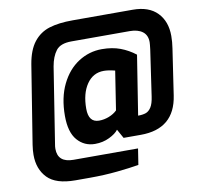

<svg xmlns="http://www.w3.org/2000/svg" viewBox="-97 -834 1160 1131"><g transform="rotate(-10 483.5 -268.5)"><path d="M46 7Q46 -20 51 -53L126 -521Q140 -605 177 -652Q214 -699 270.5 -716.5Q327 -734 410 -734H770Q866 -734 916.5 -682Q967 -630 967 -543Q967 -507 961 -469L920 -194Q891 0 689 0H586L556 -54Q540 -32 501 -13Q462 6 415 6Q351 6 309.5 -41.5Q268 -89 268 -187Q268 -296 306.5 -375Q345 -454 409.5 -495.5Q474 -537 550 -537Q612 -537 660 -519Q708 -501 749 -469L693 -114Q721 -114 739.5 -120.5Q758 -127 771.5 -148Q785 -169 791 -211L831 -486Q835 -518 835 -529Q835 -571 807 -592Q779 -613 731 -613H382Q316 -613 289.5 -578.5Q263 -544 253 -486L182 -35Q179 -20 179 -6Q179 76 273 76H659L644 172Q593 181 514.5 189Q436 197 352 197H263Q147 197 96.5 144.5Q46 92 46 7ZM570 -167 606 -399Q566 -409 539 -409Q475 -409 437 -353.5Q399 -298 399 -207Q399 -125 462 -125Q492 -125 521.5 -136.5Q551 -148 570 -167Z"/></g></svg>

Font: Exo ExtraBold
Style: Italic
Weight: 800
Italic angle: -9°
Designer: Natanael Gama
Foundry: Natanael Gama
Version: Version 1.500; ttfautohint (v1.6)